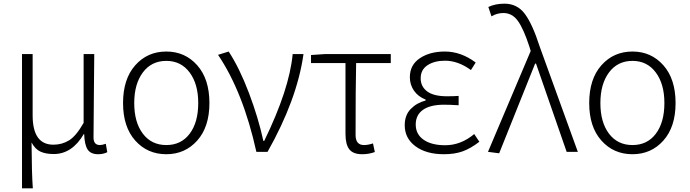

<svg xmlns="http://www.w3.org/2000/svg" viewBox="-20 -828 3760 1047"><path d="M100 199V-533H158V-199Q158 -39 271 -39Q318 -39 356.5 -62.5Q395 -86 436 -158V-533H494Q494 -479 492 -320.5Q490 -162 490 -78Q490 -37 525 -37Q537 -37 557 -44L565 2Q543 13 515 13Q475 13 458 -12.5Q441 -38 439 -97H437Q373 12 273 12Q230 12 201 -1Q172 -14 152 -51Q153 117 159 199Z M887 13Q784 13 717.5 -61.5Q651 -136 651 -266Q651 -397 717.5 -472Q784 -547 887 -547Q989 -547 1055.5 -472Q1122 -397 1122 -266Q1122 -136 1055.5 -61.5Q989 13 887 13ZM1061 -266Q1061 -370 1014 -433Q967 -496 887 -496Q806 -496 759 -433Q712 -370 712 -266Q712 -161 759 -99Q806 -37 887 -37Q968 -37 1014.5 -99Q1061 -161 1061 -266Z M1378 0Q1306 -326 1169 -529L1227 -547Q1286 -457 1337.5 -321Q1389 -185 1416 -60H1421Q1558 -341 1576 -533H1635Q1600 -285 1439 0Z M1955 13Q1906 13 1885 -13.5Q1864 -40 1864 -98V-484H1676V-528L1750 -533H2111V-484H1922Q1919 -350 1919 -92Q1919 -37 1965 -37Q1987 -37 2014 -46L2024 1Q1992 13 1955 13Z M2401 13Q2304 13 2245.5 -30.5Q2187 -74 2187 -145Q2187 -200 2219.5 -233.5Q2252 -267 2301 -280V-285Q2260 -301 2237.5 -333.5Q2215 -366 2215 -407Q2215 -474 2269.5 -510.5Q2324 -547 2406 -547Q2494 -547 2574 -487L2548 -446Q2478 -497 2407 -497Q2349 -497 2311.5 -472.5Q2274 -448 2274 -401Q2274 -356 2309.5 -329.5Q2345 -303 2418 -303Q2454 -303 2481 -305V-254Q2435 -257 2402 -257Q2326 -257 2286.5 -229Q2247 -201 2247 -149Q2247 -96 2290 -66Q2333 -36 2408 -36Q2493 -36 2566 -97L2594 -55Q2546 -18 2502.5 -2.5Q2459 13 2401 13Z M2702 8 2641 0 2874 -550 2866 -576Q2835 -671 2804 -714Q2773 -757 2725 -757Q2691 -757 2660 -739L2643 -790Q2681 -808 2731 -808Q2800 -808 2841.5 -753Q2883 -698 2923 -574L3131 0H3070L2903 -481H2898Z M3429 13Q3326 13 3259.5 -61.5Q3193 -136 3193 -266Q3193 -397 3259.5 -472Q3326 -547 3429 -547Q3531 -547 3597.5 -472Q3664 -397 3664 -266Q3664 -136 3597.5 -61.5Q3531 13 3429 13ZM3603 -266Q3603 -370 3556 -433Q3509 -496 3429 -496Q3348 -496 3301 -433Q3254 -370 3254 -266Q3254 -161 3301 -99Q3348 -37 3429 -37Q3510 -37 3556.5 -99Q3603 -161 3603 -266Z"/></svg>

Font: Noto Sans Korean Light
Style: Regular
Weight: 300
Designer: Ryoko NISHIZUKA  (kana & ideographs); Paul D. Hunt (Latin, Greek & Cyrillic); Wenlong ZHANG  (bopomofo); Sandoll Communi
Foundry: Adobe Systems Incorporated
Version: Version 1.000;PS 1;hotconv 1.0.78;makeotf.lib2.5.61930